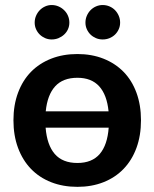

<svg xmlns="http://www.w3.org/2000/svg" viewBox="-20 -736 614 764"><path d="M288 -521Q345 -521 391.8 -502.5Q438.5 -484 471.8 -450Q505 -416 523 -367Q541 -318 541 -257.5Q541 -196.5 523 -147.5Q505 -98.5 471.8 -64Q438.5 -29.5 391.8 -11Q345 7.5 288 7.5Q230.5 7.5 183.5 -11Q136.5 -29.5 103.2 -64Q70 -98.5 51.8 -147.5Q33.5 -196.5 33.5 -257.5Q33.5 -318 51.8 -367Q70 -416 103.2 -450Q136.5 -484 183.5 -502.5Q230.5 -521 288 -521ZM412 -293Q405.5 -358.5 374.8 -392.5Q344 -426.5 288 -426.5Q230.5 -426.5 199.5 -392.5Q168.5 -358.5 162 -293ZM161.5 -228Q167 -159 198 -123.2Q229 -87.5 288 -87.5Q346 -87.5 376.8 -123.2Q407.5 -159 412.5 -228ZM458 -646Q458 -632 452.5 -619.8Q447 -607.5 437.8 -598.5Q428.5 -589.5 415.8 -584.2Q403 -579 388.5 -579Q374.5 -579 362 -584.2Q349.5 -589.5 340.2 -598.5Q331 -607.5 325.5 -619.8Q320 -632 320 -646Q320 -660.5 325.5 -673.2Q331 -686 340.2 -695.5Q349.5 -705 362 -710.5Q374.5 -716 388.5 -716Q403 -716 415.8 -710.5Q428.5 -705 437.8 -695.5Q447 -686 452.5 -673.2Q458 -660.5 458 -646ZM256 -646Q256 -632 250.5 -619.8Q245 -607.5 235.2 -598.5Q225.5 -589.5 212.8 -584.2Q200 -579 185.5 -579Q172 -579 159.8 -584.2Q147.5 -589.5 138.2 -598.5Q129 -607.5 123.5 -619.8Q118 -632 118 -646Q118 -660.5 123.5 -673.2Q129 -686 138.2 -695.5Q147.5 -705 159.8 -710.5Q172 -716 185.5 -716Q200 -716 212.8 -710.5Q225.5 -705 235.2 -695.5Q245 -686 250.5 -673.2Q256 -660.5 256 -646Z"/></svg>

Font: Lato
Style: Bold
Weight: 700
Designer: Lukasz Dziedzic with Adam Twardoch and Botio Nikoltchev
Foundry: tyPoland Lukasz Dziedzic
Version: Version 2.010; 2014-09-01; http://www.latofonts.com/; ttfaut